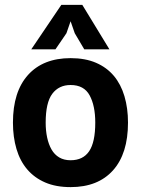

<svg xmlns="http://www.w3.org/2000/svg" viewBox="-20 -752 577 786"><path d="M33 -250Q33 -377 95 -445.5Q157 -514 269 -514Q329 -514 373 -495Q417 -476 446 -441.5Q475 -407 489.5 -358Q504 -309 504 -250Q504 -123 442.5 -54.5Q381 14 269 14Q209 14 165 -5Q121 -24 91.5 -58.5Q62 -93 47.5 -142Q33 -191 33 -250ZM167 -250Q167 -217 173 -189Q179 -161 191 -140Q203 -119 222.5 -107.5Q242 -96 269 -96Q320 -96 345 -133Q370 -170 370 -250Q370 -319 347 -361.5Q324 -404 269 -404Q221 -404 194 -368Q167 -332 167 -250ZM231 -732H317L428 -550H325L286 -616L269 -665L252 -616L207 -550H108Z"/></svg>

Font: PTSans
Style: Bold
Weight: 700
Designer: A.Korolkova, O.Umpeleva, V.Yefimov
Foundry: ParaType Ltd
Version: Version 2.003W OFL